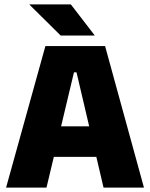

<svg xmlns="http://www.w3.org/2000/svg" viewBox="-20 -847 678 867"><path d="M190 0H7.5L185 -639H454.5L630 0H447.5L325.5 -520.5H314ZM461.5 -138.5H175V-276.5H461.5ZM407 -688 300 -827H113.5V-825.5L254 -686.5H407Z"/></svg>

Font: Anek Kannada ExtraBold
Style: Regular
Weight: 800
Version: Version 1.003